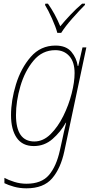

<svg xmlns="http://www.w3.org/2000/svg" viewBox="-20 -785 513 1045"><path d="M124 240Q217 240 263.5 186Q310 132 330 39L450 -527H429L406 -426H403Q397 -469 368.5 -503Q340 -537 282 -537Q201 -537 147.5 -475.5Q94 -414 67 -326Q40 -238 40 -158Q40 -80 71 -35Q102 10 164 10Q222 10 266 -28.5Q310 -67 338 -117H340Q334 -94 328 -67Q322 -40 318 -21L306 33Q287 120 246.5 167.5Q206 215 124 215Q90 215 58 205Q26 195 4 183V212Q24 222 55.5 231Q87 240 124 240ZM167 -15Q67 -15 67 -159Q67 -234 91 -316Q115 -398 162.5 -455Q210 -512 281 -512Q328 -512 357 -480Q386 -448 386 -387Q386 -339 370 -276Q354 -213 324.5 -153.5Q295 -94 255 -54.5Q215 -15 167 -15ZM292 -606H313Q335 -641 373.5 -684.5Q412 -728 442 -758L443 -765H427Q394 -737 362.5 -703.5Q331 -670 308 -642Q280 -710 241 -765H227L225 -758Q242 -731 263 -684Q284 -637 292 -606Z"/></svg>

Font: Noto Sans UI SemiCondensed Thin
Style: Italic
Weight: 250
Width: 4
Italic angle: -12°
Designer: Monotype Design Team
Foundry: Monotype Imaging Inc.
Version: Version 1.901